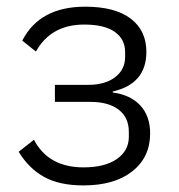

<svg xmlns="http://www.w3.org/2000/svg" viewBox="-20 -545 539 577"><path d="M231 12.2Q158.2 12.2 112.3 -13.4Q66.4 -39.1 36.1 -88.9L82 -125Q125.5 -42 231 -42Q294.9 -42 331.1 -67.1Q367.2 -92.3 367.2 -133.8V-148.9Q367.2 -191.9 336.7 -215.3Q306.2 -238.8 252 -238.8H145V-290H245.1Q295.9 -290 325.9 -313Q356 -335.9 356 -374V-388.2Q356 -427.2 325 -449.2Q293.9 -471.2 232.9 -471.2Q133.3 -471.2 87.9 -390.1L46.9 -422.9Q99.1 -524.9 235.8 -524.9Q325.7 -524.9 372.8 -489Q419.9 -453.1 419.9 -389.2Q419.9 -293 318.8 -270V-267.1Q372.6 -259.8 401.9 -227.8Q431.2 -195.8 431.2 -144Q431.2 -72.3 377.4 -30Q323.7 12.2 231 12.2Z"/></svg>

Font: Anuphan Light
Style: Regular
Weight: 300
Designer: Mike Abbink, Paul van der Laan, Pieter van Rosmalen, Mint Tantisuwanna
Foundry: Bold Monday; Cadson Demak
Version: Version 3.002;hotconv 1.0.109;makeotfexe 2.5.65596